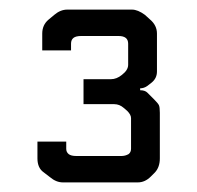

<svg xmlns="http://www.w3.org/2000/svg" viewBox="-20 -720 411 400"><path d="M272 -536V-532Q282 -532 287 -527L301 -513Q309 -505 311 -501Q313 -497 313 -485V-390Q313 -372 303 -361L294 -352Q282 -340 267 -340H111Q97 -340 84 -351L71 -361Q58 -370 58 -390V-425H118V-410Q118 -403 123 -399Q128 -395 139 -395H233Q241 -395 248 -399Q253 -403 253 -410V-474Q253 -481 245 -489L238 -495Q229 -503 218 -503H154V-555H211Q223 -555 234 -564Q247 -574 247 -585V-629Q247 -637 242 -641Q237 -645 227 -645H149Q138 -645 133 -641Q128 -637 128 -629V-615H68V-650Q68 -668 81 -679L93 -689Q106 -700 120 -700H255Q267 -700 282 -689L293 -679Q307 -667 307 -650V-571Q307 -557 296 -548L287 -541Q280 -536 272 -536Z"/></svg>

Font: Electrolize
Style: Regular
Weight: 400
Designer: Valery Zaveryaev
Foundry: Cyreal (www.cyreal.org)
Version: Version 1.002